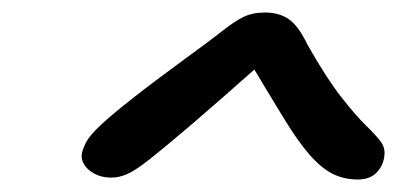

<svg xmlns="http://www.w3.org/2000/svg" viewBox="-20 -729 650 307"><path d="M552 -442Q530 -442 512 -451Q494 -460 475.5 -481Q457 -502 434 -539.5Q411 -577 377 -634H405Q332 -569 287.5 -531Q243 -493 219.5 -474.5Q196 -456 183 -450.5Q170 -445 158 -445Q143 -445 131.5 -451Q120 -457 114.5 -466Q109 -475 111 -484Q113 -493 118.5 -503Q124 -513 141 -529Q158 -545 191 -571Q224 -597 280 -638Q316 -664 335.5 -679.5Q355 -695 369.5 -702Q384 -709 404 -709Q426 -709 441.5 -698.5Q457 -688 472 -657Q502 -604 525.5 -574Q549 -544 565.5 -528Q582 -512 589.5 -501.5Q597 -491 594 -476Q591 -461 580.5 -451.5Q570 -442 552 -442Z"/></svg>

Font: Shantell Sans
Style: Italic
Weight: 400
Italic angle: -11°
Designer: Stephen Nixon, Anya Danilova, Shantell Martin
Foundry: Arrow Type
Version: Version 1.011;[c5ecc13dd]